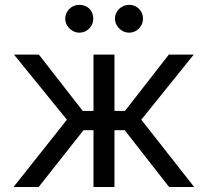

<svg xmlns="http://www.w3.org/2000/svg" viewBox="-20 -749 832 769"><path d="M248 -269.5 36.1 -530.3H135.7L311.5 -304.7H354.5V-530.3H438.5V-304.7H480.5L656.2 -530.3H755.9L545.9 -269.5L757.8 0H657.2L479.5 -227.5H438.5V0H354.5V-227.5H314.5L134.8 0H34.2ZM241.2 -673.8Q241.2 -689.5 249 -702.1Q256.8 -714.8 269.5 -722.2Q282.2 -729.5 296.9 -729.5Q313.5 -729.5 326.2 -722.7Q338.9 -715.8 346.2 -703.1Q353.5 -690.4 353.5 -673.8Q353.5 -659.2 346.2 -646.5Q338.9 -633.8 326.2 -626Q313.5 -618.2 296.9 -618.2Q283.2 -618.2 270 -626Q256.8 -633.8 249 -647Q241.2 -660.2 241.2 -673.8ZM440.4 -673.8Q440.4 -689.5 448.2 -702.1Q456.1 -714.8 469.2 -722.2Q482.4 -729.5 497.1 -729.5Q512.7 -729.5 525.4 -722.2Q538.1 -714.8 545.4 -702.1Q552.7 -689.5 552.7 -673.8Q552.7 -659.2 545.4 -646.5Q538.1 -633.8 525.4 -626Q512.7 -618.2 497.1 -618.2Q482.4 -618.2 469.2 -626Q456.1 -633.8 448.2 -647Q440.4 -660.2 440.4 -673.8Z"/></svg>

Font: WEMIX Pretendard Variable
Style: Regular
Weight: 400
Designer: Base glyphs from Inter by Rasmus Andersson; Hangeul glyphs from Noto Sans CJK(Source Han Sans) by Jang Soo-young and Kan
Foundry: Kil Hyung-jin
Version: Version 1.000;Glyphs 3.2 (3208)